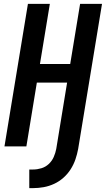

<svg xmlns="http://www.w3.org/2000/svg" viewBox="-20 -755 546 990"><path d="M131 215V119H151Q172 119 193.5 112.5Q215 106 231.5 90.5Q248 75 257 54.5Q266 34 270 13L326 -329H170L116 0H3L124 -735H237L186 -425H342L393 -735H506L383 13Q378 40 369 66.5Q360 93 344.5 117.5Q329 142 307 161.5Q285 181 259 193Q233 205 205.5 210Q178 215 151 215Z"/></svg>

Font: Iosevka Oblique
Style: Bold
Weight: 700
Italic angle: -9°
Monospace: yes
Designer: Belleve Invis
Foundry: Belleve Invis
Version: Version 32.5.0; ttfautohint (v1.8.4)